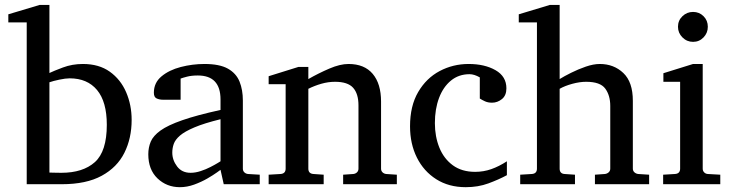

<svg xmlns="http://www.w3.org/2000/svg" viewBox="-20 -757 3014 789"><path d="M521 -264.2Q521 -189 491.2 -129.2Q461.4 -69.3 397.9 -34.7Q334.5 0 233.9 0H89.8V-665H14.2V-698.2L143.1 -736.8H183.1V-457Q200.2 -465.3 238.5 -479.7Q276.9 -494.1 320.8 -494.1Q386.7 -494.1 431.2 -462.4Q475.6 -430.7 498.3 -378.2Q521 -325.7 521 -264.2ZM418.9 -244.1Q418.9 -338.9 378.9 -387Q338.9 -435.1 266.1 -435.1Q249.5 -435.1 223.9 -429.7Q198.2 -424.3 183.1 -418.9V-47.9Q183.1 -47.9 200.4 -47.4Q217.8 -46.9 231.9 -46.9Q320.8 -46.9 369.9 -90.8Q418.9 -134.8 418.9 -244.1Z M1047.4 0H899.4L886.2 -59.1Q886.2 -59.1 871.3 -48.3Q856.4 -37.6 832 -23.4Q807.6 -9.3 778.1 1.5Q748.5 12.2 719.2 12.2Q665 12.2 627.2 -23.9Q589.4 -60.1 589.4 -123Q589.4 -150.9 599.4 -174.8Q609.4 -198.7 639.4 -220.5Q669.4 -242.2 728.8 -262.9Q788.1 -283.7 886.2 -305.2Q886.2 -306.6 886.2 -317.4Q886.2 -328.1 886.2 -338.1Q886.2 -348.1 886.2 -348.1Q886.2 -446.8 793 -446.8Q767.1 -446.8 748.3 -441.9Q729.5 -437 722.2 -434.1V-347.2H649.4Q635.7 -347.2 624 -352.3Q612.3 -357.4 612.3 -376Q612.3 -417 643.6 -443.1Q674.8 -469.2 722.9 -481.7Q771 -494.1 820.3 -494.1Q882.3 -494.1 916.5 -474.9Q950.7 -455.6 964.4 -421.6Q978 -387.7 978 -344.2V-64Q978 -54.7 984.1 -48.8Q990.2 -43 999 -42L1047.4 -39.1ZM886.2 -94.2V-267.1Q818.8 -250.5 779.1 -233.6Q739.3 -216.8 719.7 -200Q700.2 -183.1 694.1 -165.8Q688 -148.4 688 -129.9Q688 -99.1 707.8 -73Q727.5 -46.9 763.2 -46.9Q783.2 -46.9 804.7 -54Q826.2 -61 844.7 -70.6Q863.3 -80.1 874.8 -87.2Q886.2 -94.2 886.2 -94.2Z M1610.8 0H1390.1V-39.1L1432.1 -42Q1440.9 -43 1447 -48.8Q1453.1 -54.7 1453.1 -64V-324.2Q1453.1 -371.6 1431.2 -396.2Q1409.2 -420.9 1356.9 -420.9Q1328.6 -420.9 1300.5 -412.8Q1272.5 -404.8 1247.1 -392.1V-64Q1247.1 -43.5 1268.1 -42L1310.1 -39.1V0H1084V-39.1L1132.8 -42Q1153.8 -43.5 1153.8 -64V-411.1H1084V-443.8L1206.1 -481.9H1247.1V-432.1Q1289.1 -456.1 1333.3 -475.1Q1377.4 -494.1 1412.1 -494.1Q1477.5 -494.1 1511.7 -453.4Q1545.9 -412.6 1545.9 -339.8V-64Q1545.9 -54.7 1552 -48.8Q1558.1 -43 1566.9 -42L1610.8 -39.1Z M2063 -37.1Q2029.3 -19 1987.1 -3.4Q1944.8 12.2 1894 12.2Q1824.2 12.2 1772.7 -20.5Q1721.2 -53.2 1693.1 -109.6Q1665 -166 1665 -237.8Q1665 -321.8 1698.5 -378.9Q1731.9 -436 1786.9 -465.1Q1841.8 -494.1 1905.8 -494.1Q1971.7 -494.1 2016.4 -468.5Q2061 -442.9 2061 -394Q2061 -364.7 2042.7 -349.9Q2024.4 -335 2002 -335Q1985.4 -335 1973.1 -340.6Q1960.9 -346.2 1951.7 -352.1V-439Q1928.7 -452.1 1909.7 -452.1Q1865.2 -452.1 1833.3 -426Q1801.3 -399.9 1784.2 -354.5Q1767.1 -309.1 1767.1 -251Q1767.1 -195.8 1785.6 -150.1Q1804.2 -104.5 1841.1 -77.6Q1877.9 -50.8 1932.6 -50.8Q1967.3 -50.8 1999 -62Q2030.8 -73.2 2063 -94.2Z M2647.5 0H2424.8V-39.1L2465.8 -42Q2474.6 -43 2481.2 -48.8Q2487.8 -54.7 2487.8 -64V-321.8Q2487.8 -364.7 2467.3 -392.8Q2446.8 -420.9 2388.7 -420.9Q2362.3 -420.9 2331.8 -412.6Q2301.3 -404.3 2279.8 -392.1V-64Q2279.8 -43.5 2299.8 -42L2342.8 -39.1V0H2117.7V-39.1L2165.5 -42Q2186.5 -43.5 2186.5 -64V-665H2111.8V-698.2L2239.7 -736.8H2279.8V-432.1Q2297.9 -443.4 2326.7 -457.8Q2355.5 -472.2 2387.2 -483.2Q2418.9 -494.1 2444.8 -494.1Q2502.4 -494.1 2541.5 -457Q2580.6 -419.9 2580.6 -342.8V-64Q2580.6 -54.7 2587.2 -48.8Q2593.8 -43 2602.5 -42L2647.5 -39.1Z M2888.7 -647Q2888.7 -621.6 2871.1 -603.3Q2853.5 -585 2828.1 -585Q2802.7 -585 2784.4 -603.3Q2766.1 -621.6 2766.1 -647Q2766.1 -672.9 2784.4 -690.4Q2802.7 -708 2828.1 -708Q2853.5 -708 2871.1 -690.4Q2888.7 -672.9 2888.7 -647ZM2939.9 0H2705.1V-39.1L2753.9 -42Q2774.9 -43.5 2774.9 -64V-420.9H2706.1V-456.1L2828.1 -494.1H2867.7V-64Q2867.7 -54.7 2873.8 -48.6Q2879.9 -42.5 2888.7 -42L2939.9 -39.1Z"/></svg>

Font: Eeyek
Style: Regular
Weight: 400
Designer: Pravabati Chingangbam and Tabish
Foundry: SIL International
Version: Version 2.000